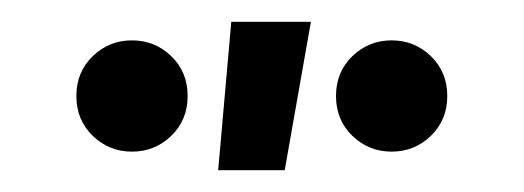

<svg xmlns="http://www.w3.org/2000/svg" viewBox="-20 -730 480 176"><path d="M339 -591Q318 -591 303 -605.5Q288 -620 288 -642Q288 -664 303 -678.5Q318 -693 339 -693Q360 -693 375 -678.5Q390 -664 390 -642Q390 -620 375 -605.5Q360 -591 339 -591ZM101 -591Q80 -591 65 -605.5Q50 -620 50 -642Q50 -664 65 -678.5Q80 -693 101 -693Q122 -693 137 -678.5Q152 -664 152 -642Q152 -620 137 -605.5Q122 -591 101 -591ZM180 -574 192 -710H265L241 -574Z"/></svg>

Font: TikTok Sans Light
Style: Regular
Weight: 300
Version: Version 4.000